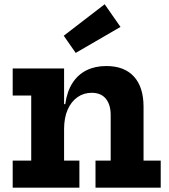

<svg xmlns="http://www.w3.org/2000/svg" viewBox="-20 -868 780 888"><path d="M276.4 -125.2H347.2V0H38.7V-125.2H124.4V-426H38.7V-551.2H276.4ZM491.9 -125.2V-336.5Q491.9 -383.7 469.6 -411.2Q447.4 -438.8 403.9 -438.8Q367.1 -438.8 338.2 -418.5Q309.4 -398.3 292.9 -360.8Q276.4 -323.2 276.4 -271L250.2 -386.3H281.8Q289.9 -444.9 315.2 -484.1Q340.4 -523.2 380.1 -542.9Q419.8 -562.6 471.5 -562.6Q555.2 -562.6 599.5 -513.8Q643.9 -465 643.9 -374.1V-125.2H723.3V0H421.7V-125.2ZM464.1 -848.3 537.3 -743.5 330.1 -623.3 274.8 -702.7Z"/></svg>

Font: Hepta Slab ExtraLight
Style: Regular
Weight: 200
Designer: Michael LaGattuta
Foundry: Michael LaGattuta
Version: Version 1.100